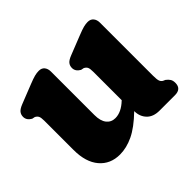

<svg xmlns="http://www.w3.org/2000/svg" viewBox="-114 -602 764 764"><g transform="rotate(-45 268.0 -220.0)"><path d="M53 -131V-296Q53 -314 49.2 -321.2Q45.5 -328.5 36.5 -333L24.5 -335.5Q4 -347 4 -366.5Q4 -379 11.2 -388Q18.5 -397 37.5 -404.5L118.5 -436.5Q141 -445.5 153.8 -448.8Q166.5 -452 177.5 -452Q193.5 -452 201.8 -441.8Q210 -431.5 210 -415.5V-171Q210 -137.5 223.8 -120.2Q237.5 -103 260.5 -103Q294 -103 327.5 -135L328.5 -135.5V-296Q328.5 -314 324.8 -321.2Q321 -328.5 312 -333L299.5 -335.5Q279 -347 279 -366.5Q279 -379 286.2 -388Q293.5 -397 313 -404.5L394 -436.5Q416.5 -445.5 429.2 -448.8Q442 -452 452.5 -452Q468.5 -452 477 -441.8Q485.5 -431.5 485.5 -415.5V-117Q485.5 -95 488.8 -86.5Q492 -78 499.5 -74L508.5 -70Q518.5 -62.5 523.5 -54.5Q528.5 -46.5 528.5 -34Q528.5 0 492.5 0H406Q370.5 0 351.8 -19.8Q333 -39.5 333 -70Q286 -24.5 247 -6Q208 12.5 171 12.5Q117 12.5 85 -25.2Q53 -63 53 -131Z"/></g></svg>

Font: Fraunces 144pt S100
Style: Bold
Weight: 700
Version: Version 1.000; ttfautohint (v1.8.3)